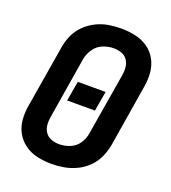

<svg xmlns="http://www.w3.org/2000/svg" viewBox="-137 -844 849 954"><g transform="rotate(20 288.0 -367.5)"><path d="M244 8Q277 8 310.5 2Q344 -4 376 -19.5Q408 -35 433.5 -60.5Q459 -86 473 -118Q487 -150 493 -183L546 -508Q553 -547 550 -584.5Q547 -622 529.5 -654Q512 -686 482.5 -706.5Q453 -727 416 -735Q379 -743 341 -743Q308 -743 274.5 -737.5Q241 -732 209 -716Q177 -700 151.5 -674.5Q126 -649 112 -617Q98 -585 93 -552L39 -227Q32 -189 35 -151Q38 -113 55.5 -81.5Q73 -50 102.5 -29Q132 -8 169 0Q206 8 244 8ZM246 -97Q224 -97 204 -104.5Q184 -112 172.5 -129Q161 -146 159 -167Q157 -188 161 -210L214 -535Q219 -563 236.5 -589Q254 -615 282.5 -626.5Q311 -638 339 -638Q361 -638 381 -631Q401 -624 412.5 -607Q424 -590 426 -568.5Q428 -547 424 -525L370 -201Q366 -172 349 -146Q332 -120 303.5 -108.5Q275 -97 246 -97ZM210 -315H357L375 -420H228Z"/></g></svg>

Font: Iosevka Sparkle
Style: Bold Italic
Weight: 700
Italic angle: -9°
Designer: Belleve Invis
Foundry: Belleve Invis
Version: Version 4.5.0; ttfautohint (v1.8.3)